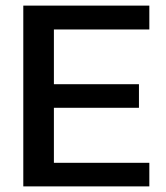

<svg xmlns="http://www.w3.org/2000/svg" viewBox="-20 -664 590 684"><path d="M63 -644H512V-559H172V-364H475V-280H172V-84H512V0H63Z"/></svg>

Font: Kanit
Style: Regular
Weight: 400
Designer: Katatrad Team
Foundry: Cadson Demak
Version: Version 1.001